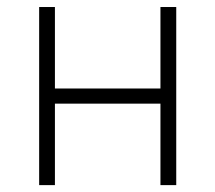

<svg xmlns="http://www.w3.org/2000/svg" viewBox="-20 -538 626 558"><path d="M446.3 0V-236.8H139.6V0H93.8V-517.6H139.6V-280.8H446.3V-517.6H492.2V0Z"/></svg>

Font: Cascadia Mono NF ExtraLight
Style: Regular
Weight: 200
Monospace: yes
Designer: Aaron Bell
Foundry: Saja Typeworks
Version: Version 2404.023; ttfautohint (v1.8.4)